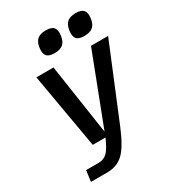

<svg xmlns="http://www.w3.org/2000/svg" viewBox="-211 -818 991 1108"><g transform="rotate(-30 284.5 -264.0)"><path d="M72 107H74H155Q189 107 212 85.5Q235 64 263 0H178L91 -500H205L275 -32L455 -500H569L367 -10Q322 99 279 139.5Q236 180 172 180H62ZM216.5 -691.5Q236 -708 273 -708Q310 -708 324.5 -691.5Q339 -675 334 -638Q329 -601 309.5 -584.5Q290 -568 253 -568Q216 -568 201.5 -584.5Q187 -601 192 -638Q197 -675 216.5 -691.5ZM451 -568Q414 -568 400 -584.5Q386 -601 391 -638Q396 -675 415.5 -691.5Q435 -708 472 -708Q509 -708 523.5 -691.5Q538 -675 533 -638Q528 -601 508.5 -584.5Q489 -568 451 -568Z"/></g></svg>

Font: Fivo Sans Modern Med
Style: Italic
Weight: 450
Designer: Alexander Slobzheninov
Foundry: Alexander Slobzheninov
Version: 1.0